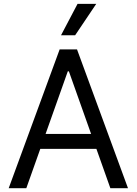

<svg xmlns="http://www.w3.org/2000/svg" viewBox="-20 -986 716 1006"><path d="M650.6 0H558.2L485.1 -206H191.1L117.9 0H25.6L292.6 -727.3H383.5ZM457.4 -284.1 340.9 -612.2H335.2L218.8 -284.1ZM373.6 -801.1H299.7L386.4 -965.9H484.4Z"/></svg>

Font: Linik Sans
Style: Regular
Weight: 400
Designer: Rasmus Andersson (font), Marc Monis (original base), Kil Hyung-jin (Pretendard portions), Cristiano Sobral (main changes
Foundry: rsms
Version: Version 3.018;May 31, 2022;FontCreator 14.0.0.2814 64-bit; t